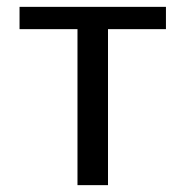

<svg xmlns="http://www.w3.org/2000/svg" viewBox="-20 -540 541 560"><path d="M206 0V-455H37V-520H464V-455H295V0Z"/></svg>

Font: Murecho
Style: Regular
Weight: 400
Designer: Neil Summerour
Foundry: Positype
Version: Version 1.010; ttfautohint (v1.8.3)